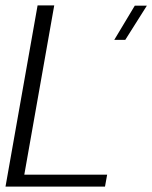

<svg xmlns="http://www.w3.org/2000/svg" viewBox="-30 -695 566 715"><path d="M395.5 -546.5H436.5L517 -674H472ZM-9.5 0H361L369 -44.5H60.5L172 -675H110Z"/></svg>

Font: Anybody Thin Light
Style: Italic
Weight: 300
Italic angle: -10°
Version: Version 1.113;gftools[0.9.25]